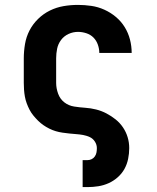

<svg xmlns="http://www.w3.org/2000/svg" viewBox="-20 -548 640 783"><path d="M317 215V105H337Q346 105 354 101Q362 97 367 89.5Q372 82 373.5 73.5Q375 65 375 56Q375 42 367 29.5Q359 17 346 11Q333 5 319 2.5Q305 0 291 -1Q277 -2 263 -3.5Q249 -5 235 -7Q221 -9 207.5 -13Q194 -17 181 -23.5Q168 -30 156.5 -38Q145 -46 135 -56Q125 -66 116 -77Q107 -88 100.5 -100.5Q94 -113 89 -126.5Q84 -140 81.5 -154Q79 -168 78 -182Q77 -196 77 -210V-310Q77 -339 82 -368.5Q87 -398 100.5 -424Q114 -450 135.5 -471Q157 -492 183.5 -505Q210 -518 239 -523Q268 -528 298 -528Q325 -528 352.5 -524Q380 -520 405.5 -508.5Q431 -497 452.5 -479Q474 -461 488.5 -437.5Q503 -414 510 -387Q517 -360 517 -332H385Q385 -349 379 -366Q373 -383 361 -395Q349 -407 332 -412.5Q315 -418 298 -418Q278 -418 259.5 -409.5Q241 -401 229 -385Q217 -369 213 -349.5Q209 -330 209 -310V-210Q209 -188 217 -166Q225 -144 242.5 -130.5Q260 -117 282.5 -113.5Q305 -110 327.5 -108.5Q350 -107 372 -101.5Q394 -96 414 -85.5Q434 -75 451.5 -61Q469 -47 481.5 -28.5Q494 -10 500.5 11.5Q507 33 507 56Q507 78 502.5 100Q498 122 487.5 141Q477 160 460 175Q443 190 423 199Q403 208 381 211.5Q359 215 337 215Z"/></svg>

Font: Iosevka Etoile Extrabold
Style: Regular
Weight: 800
Designer: Belleve Invis
Foundry: Belleve Invis
Version: Version 22.1.2; ttfautohint (v1.8.4)